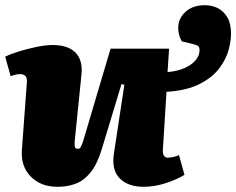

<svg xmlns="http://www.w3.org/2000/svg" viewBox="-27 -704 908 738"><path d="M194 14Q130 14 91.5 -25Q53 -64 57 -126L76 -384Q78 -405 70.5 -412Q63 -419 51 -419Q43 -419 34.5 -417.5Q26 -416 14 -411L-7 -486Q12 -496 44.5 -506Q77 -516 112.5 -523.5Q148 -531 175 -531Q235 -531 263.5 -501.5Q292 -472 286 -416L260 -160Q259 -145 261 -138.5Q263 -132 273 -132Q279 -132 283 -138.5Q287 -145 292 -160Q297 -175 304 -200L398 -517H623L617 -427Q654 -430 681.5 -442Q709 -454 724.5 -472Q740 -490 740 -511Q740 -523 734.5 -527Q729 -531 713 -535L672 -545Q665 -556 661.5 -570Q658 -584 658 -597Q658 -633 686 -658.5Q714 -684 760 -684Q788 -684 810.5 -672.5Q833 -661 847 -637Q861 -613 861 -574Q861 -547 851.5 -511.5Q842 -476 815.5 -441Q789 -406 740 -381Q691 -356 613 -351L599 -128Q598 -114 603 -106Q608 -98 617 -98Q629 -98 641 -101Q653 -104 661 -108L682 -32Q668 -23 649.5 -15Q631 -7 610 0Q589 7 567 10.5Q545 14 526 14Q465 14 433 -18.5Q401 -51 411 -115L451 -378L440 -381L364 -130Q347 -74 322 -42.5Q297 -11 265.5 1.5Q234 14 194 14Z"/></svg>

Font: Literata Black
Style: Italic
Weight: 900
Italic angle: -2°
Designer: Latin by Veronika Burian and Jose Scaglione. Greek by Irene Vlachou. Cyrillic by Vera Evstafieva
Foundry: TypeTogether
Version: Version 3.002